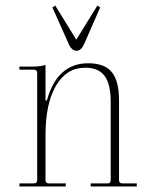

<svg xmlns="http://www.w3.org/2000/svg" viewBox="-20 -672 553 692"><path d="M331 -652 341 -645 284 -515Q273 -489 256 -489Q238 -489 227 -515L169 -645L179 -652L255 -529ZM50 0V-11H102Q114 -11 114 -23V-409Q114 -421 102 -421H50V-432H95Q128 -432 144 -438V-310H149Q186 -444 298 -444Q357 -444 383 -412Q409 -380 409 -310V-23Q409 -11 421 -11H473V0H307V-11H368Q379 -11 379 -23V-305Q379 -369 357 -398.5Q335 -428 287 -428Q220 -428 182 -363.5Q144 -299 144 -185V-23Q144 -11 156 -11H217V0Z"/></svg>

Font: Arapey Thin-Display
Style: Regular
Weight: 100
Designer: Eduardo Rodriguez Tunni
Foundry: Eduardo Rodriguez Tunni
Version: Version 4.000